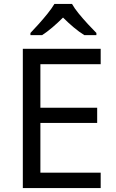

<svg xmlns="http://www.w3.org/2000/svg" viewBox="-20 -964 596 984"><path d="M496 0H97V-714H496V-635H187V-412H478V-334H187V-79H496ZM349 -944Q361 -922 383.5 -894.5Q406 -867 430.5 -840.5Q455 -814 474 -795V-784H412Q386 -800 358 -823.5Q330 -847 303 -874Q276 -847 249 -824Q222 -801 196 -784H136V-795Q155 -815 178.5 -841Q202 -867 224 -894.5Q246 -922 259 -944Z"/></svg>

Font: Noto Sans Sinhala
Style: Regular
Weight: 400
Designer: Jelle Bosma - Monotype Design Team
Foundry: Monotype Imaging Inc.
Version: Version 2.006